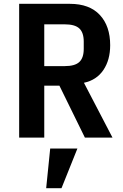

<svg xmlns="http://www.w3.org/2000/svg" viewBox="-20 -718 640 1002"><path d="M242 57H384L301 264H221ZM211 0H80V-698H345Q447 -698 501 -640Q555 -582 555 -482Q555 -405 519.5 -352.5Q484 -300 418 -286L567 0H423L290 -271H211ZM318 -373Q371 -373 394 -394.5Q417 -416 417 -463V-501Q417 -548 394 -569.5Q371 -591 318 -591H211V-373Z"/></svg>

Font: IBM Plex Mono SemiBold
Style: Regular
Weight: 600
Monospace: yes
Designer: Mike Abbink, Paul van der Laan, Pieter van Rosmalen
Foundry: Bold Monday
Version: Version 2.3